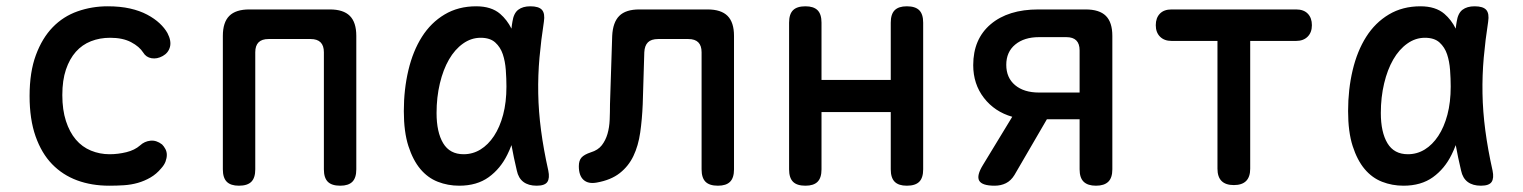

<svg xmlns="http://www.w3.org/2000/svg" viewBox="-20 -580 4840 610"><path d="M74 -275Q74 -351 94 -405Q114 -459 147.5 -493.5Q181 -528 226.5 -544Q272 -560 322 -560Q362 -560 393 -553Q424 -546 447.5 -533.5Q471 -521 487 -506Q503 -491 512 -475Q525 -450 520 -431Q515 -412 497 -402Q479 -392 461.5 -395Q444 -398 435 -413Q423 -432 396.5 -446Q370 -460 330 -460Q297 -460 269 -449Q241 -438 221 -415.5Q201 -393 189.5 -359Q178 -325 178 -278Q178 -231 189.5 -195.5Q201 -160 221 -136.5Q241 -113 269 -101.5Q297 -90 328 -90Q355 -90 381.5 -96.5Q408 -103 425 -118Q439 -131 458 -133Q477 -135 495 -121Q501 -115 505.5 -106.5Q510 -98 510 -88Q510 -78 506 -67Q502 -56 492 -45Q477 -27 458 -16Q439 -5 418 1Q397 7 374 8.5Q351 10 327 10Q271 10 225 -7Q179 -24 145.5 -58.5Q112 -93 93 -147Q74 -201 74 -275Z M739 10Q713 10 700.5 -2.5Q688 -15 688 -42V-466Q688 -509 708.5 -529.5Q729 -550 772 -550H1028Q1071 -550 1091.5 -529.5Q1112 -509 1112 -466V-42Q1112 -15 1099.5 -2.5Q1087 10 1061 10Q1034 10 1021.5 -2.5Q1009 -15 1009 -42V-414Q1009 -435 998.5 -445.5Q988 -456 967 -456H833Q812 -456 801.5 -445.5Q791 -435 791 -414V-42Q791 -15 778.5 -2.5Q766 10 739 10Z M1439 10Q1403 10 1371 -2.5Q1339 -15 1315.5 -43Q1292 -71 1277.5 -116Q1263 -161 1263 -227Q1263 -296 1277.5 -357Q1292 -418 1320.5 -463Q1349 -508 1392.5 -534Q1436 -560 1493 -560Q1541 -560 1569 -536Q1591 -517 1605 -489Q1606 -500 1608 -511Q1612 -538 1626.5 -549Q1641 -560 1665 -560Q1692 -560 1702 -548.5Q1712 -537 1708 -511Q1699 -453 1694 -397Q1689 -341 1690 -283.5Q1691 -226 1699 -165.5Q1707 -105 1722 -38Q1727 -14 1719 -2Q1711 10 1685 10Q1659 10 1643 -2Q1627 -14 1622 -38Q1612 -80 1605 -119Q1599 -103 1592 -89Q1570 -44 1532.5 -17Q1495 10 1439 10ZM1453 -90Q1482 -90 1506.5 -105Q1531 -120 1549.5 -148Q1568 -176 1578.5 -215.5Q1589 -255 1589 -305Q1589 -330 1587 -357.5Q1585 -385 1577.5 -407.5Q1570 -430 1553.5 -445Q1537 -460 1507 -460Q1477 -460 1451 -441.5Q1425 -423 1406.5 -391Q1388 -359 1377.5 -315Q1367 -271 1367 -221Q1367 -160 1388 -125Q1409 -90 1453 -90Z M1925 -466Q1927 -509 1947.5 -529.5Q1968 -550 2011 -550H2228Q2271 -550 2291.5 -529.5Q2312 -509 2312 -466V-42Q2312 -15 2299.5 -2.5Q2287 10 2261 10Q2234 10 2221.5 -2.5Q2209 -15 2209 -42V-414Q2209 -435 2198.5 -445.5Q2188 -456 2167 -456H2071Q2049 -456 2038.5 -445.5Q2028 -435 2027 -414L2022 -249Q2020 -201 2014 -159Q2008 -117 1992.5 -84.5Q1977 -52 1949 -30Q1921 -8 1876 0Q1849 5 1834 -8.5Q1819 -22 1819 -52Q1819 -70 1827.5 -79.5Q1836 -89 1857 -96Q1880 -103 1892 -118.5Q1904 -134 1910 -154.5Q1916 -175 1917 -199.5Q1918 -224 1918 -249Z M2539 10Q2512 10 2499.5 -2.5Q2487 -15 2487 -42V-508Q2487 -535 2499.5 -547.5Q2512 -560 2539 -560Q2565 -560 2577.5 -547.5Q2590 -535 2590 -508V-326H2810V-508Q2810 -535 2822.5 -547.5Q2835 -560 2861 -560Q2888 -560 2900.5 -547.5Q2913 -535 2913 -508V-42Q2913 -15 2900.5 -2.5Q2888 10 2861 10Q2835 10 2822.5 -2.5Q2810 -15 2810 -42V-224H2590V-42Q2590 -15 2577.5 -2.5Q2565 10 2539 10Z M3140 10Q3100 10 3091 -6Q3082 -22 3103 -56L3196 -209Q3140 -225 3106 -269Q3072 -313 3072 -373Q3072 -456 3127.5 -503Q3183 -550 3279 -550H3429Q3473 -550 3493.5 -529.5Q3514 -509 3514 -466V-42Q3514 -15 3501 -2.5Q3488 10 3462 10Q3436 10 3423 -2.5Q3410 -15 3410 -42V-201H3306L3203 -24Q3192 -6 3176 2Q3160 10 3140 10ZM3410 -420Q3410 -441 3399.5 -451.5Q3389 -462 3368 -462H3281Q3234 -462 3205.5 -438.5Q3177 -415 3177 -374Q3177 -333 3205 -309.5Q3233 -286 3281 -286H3410Z M3848 -450H3702Q3679 -450 3665.5 -463.5Q3652 -477 3652 -500Q3652 -523 3665 -536.5Q3678 -550 3702 -550H4098Q4122 -550 4135 -536.5Q4148 -523 4148 -500Q4148 -477 4134.5 -463.5Q4121 -450 4098 -450H3952V-44Q3952 -18 3939 -5Q3926 8 3900 8Q3874 8 3861 -5Q3848 -18 3848 -44Z M4439 10Q4403 10 4371 -2.5Q4339 -15 4315.5 -43Q4292 -71 4277.5 -116Q4263 -161 4263 -227Q4263 -296 4277.5 -357Q4292 -418 4320.5 -463Q4349 -508 4392.5 -534Q4436 -560 4493 -560Q4541 -560 4569 -536Q4591 -517 4605 -489Q4606 -500 4608 -511Q4612 -538 4626.5 -549Q4641 -560 4665 -560Q4692 -560 4702 -548.5Q4712 -537 4708 -511Q4699 -453 4694 -397Q4689 -341 4690 -283.5Q4691 -226 4699 -165.5Q4707 -105 4722 -38Q4727 -14 4719 -2Q4711 10 4685 10Q4659 10 4643 -2Q4627 -14 4622 -38Q4612 -80 4605 -119Q4599 -103 4592 -89Q4570 -44 4532.5 -17Q4495 10 4439 10ZM4453 -90Q4482 -90 4506.5 -105Q4531 -120 4549.5 -148Q4568 -176 4578.5 -215.5Q4589 -255 4589 -305Q4589 -330 4587 -357.5Q4585 -385 4577.5 -407.5Q4570 -430 4553.5 -445Q4537 -460 4507 -460Q4477 -460 4451 -441.5Q4425 -423 4406.5 -391Q4388 -359 4377.5 -315Q4367 -271 4367 -221Q4367 -160 4388 -125Q4409 -90 4453 -90Z"/></svg>

Font: Maple Mono Medium
Style: Regular
Weight: 500
Monospace: yes
Designer: subframe7536
Version: Version 7.000